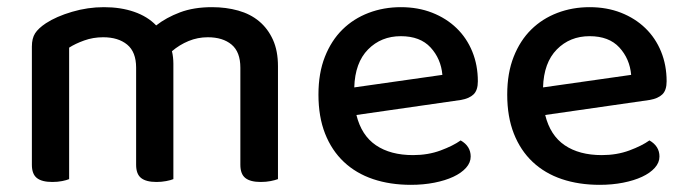

<svg xmlns="http://www.w3.org/2000/svg" viewBox="-20 -502 1919 536"><path d="M651 -313Q651 -357 626.5 -377.5Q602 -398 560 -398Q532 -398 506.5 -387.5Q481 -377 460 -359Q462 -351 463 -342Q464 -333 464 -324V-2Q457 1 444 3.5Q431 6 417 6Q388 6 374 -5Q360 -16 360 -42V-313Q360 -357 335 -377.5Q310 -398 268 -398Q240 -398 215 -389Q190 -380 173 -369V-2Q166 1 153.5 3.5Q141 6 126 6Q97 6 83 -5Q69 -16 69 -42V-372Q69 -395 78 -409Q87 -423 108 -437Q137 -456 181 -469Q225 -482 270 -482Q317 -482 354.5 -469Q392 -456 416 -431Q444 -453 482.5 -467.5Q521 -482 572 -482Q611 -482 645 -472.5Q679 -463 703.5 -442.5Q728 -422 742 -391Q756 -360 756 -317V-2Q748 1 735.5 3.5Q723 6 708 6Q679 6 665 -5Q651 -16 651 -42V-313Z M975 -181Q989 -124 1029.5 -96.5Q1070 -69 1133 -69Q1175 -69 1210 -82Q1245 -95 1266 -110Q1294 -94 1294 -65Q1294 -48 1281 -33.5Q1268 -19 1245.5 -8.5Q1223 2 1192.5 8Q1162 14 1127 14Q1069 14 1021.5 -2Q974 -18 940 -50Q906 -82 887.5 -129Q869 -176 869 -238Q869 -298 887 -343.5Q905 -389 936 -419.5Q967 -450 1009 -466Q1051 -482 1099 -482Q1147 -482 1186.5 -466.5Q1226 -451 1254.5 -423.5Q1283 -396 1298.5 -358Q1314 -320 1314 -275Q1314 -250 1302 -238.5Q1290 -227 1267 -223ZM1099 -401Q1044 -401 1007.5 -364Q971 -327 969 -258L1215 -293Q1211 -338 1182 -369.5Q1153 -401 1099 -401Z M1502 -181Q1516 -124 1556.5 -96.5Q1597 -69 1660 -69Q1702 -69 1737 -82Q1772 -95 1793 -110Q1821 -94 1821 -65Q1821 -48 1808 -33.5Q1795 -19 1772.5 -8.5Q1750 2 1719.5 8Q1689 14 1654 14Q1596 14 1548.5 -2Q1501 -18 1467 -50Q1433 -82 1414.5 -129Q1396 -176 1396 -238Q1396 -298 1414 -343.5Q1432 -389 1463 -419.5Q1494 -450 1536 -466Q1578 -482 1626 -482Q1674 -482 1713.5 -466.5Q1753 -451 1781.5 -423.5Q1810 -396 1825.5 -358Q1841 -320 1841 -275Q1841 -250 1829 -238.5Q1817 -227 1794 -223ZM1626 -401Q1571 -401 1534.5 -364Q1498 -327 1496 -258L1742 -293Q1738 -338 1709 -369.5Q1680 -401 1626 -401Z"/></svg>

Font: Baloo Chettan 2 Medium
Style: Regular
Weight: 500
Designer: Maithili Shingre, Unnati Kotecha and Ek Type
Foundry: Ek Type
Version: Version 1.640;hotconv 1.0.111;makeotfexe 2.5.65597; ttfautoh